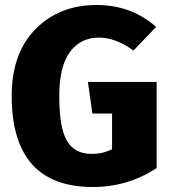

<svg xmlns="http://www.w3.org/2000/svg" viewBox="-20 -733 689 771"><path d="M368 -713Q507 -713 607 -625L516 -530Q444 -582 378 -582Q303 -582 260.5 -524Q218 -466 218 -347Q218 -219 249 -167Q280 -115 348 -115Q393 -115 430 -134V-277H351L333 -404H609V-58Q493 18 353 18Q27 18 27 -348Q27 -519 122.5 -616Q218 -713 368 -713Z"/></svg>

Font: FiraGO ExtraBold
Style: Regular
Weight: 800
Designer: bBox Type
Foundry: bBox Type GmbH
Version: Version 1.001;PS 001.001;hotconv 1.0.88;makeotf.lib2.5.64775